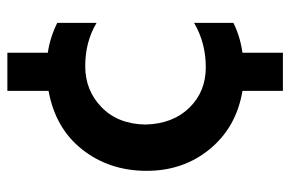

<svg xmlns="http://www.w3.org/2000/svg" viewBox="-150 -508 769 508"><g transform="rotate(-90 234.0 -253.5)"><path d="M349 111H248V4Q152 -12 94 -82.5Q36 -153 36.5 -251Q37 -349 93 -420Q149 -491 248 -509V-618H349V-511Q390 -505 428 -486V-382Q378 -412 313.5 -412Q249 -412 204.5 -368.5Q160 -325 159 -252Q161 -180 203.5 -136.5Q246 -93 310.5 -93Q375 -93 428 -124V-20Q392 -2 349 4Z"/></g></svg>

Font: Hind Jalandhar SemiBold
Style: Regular
Weight: 600
Designer: Namrata Goyal
Foundry: Indian Type Foundry
Version: Version 0.702;PS 1.0;hotconv 1.0.81;makeotf.lib2.5.63406